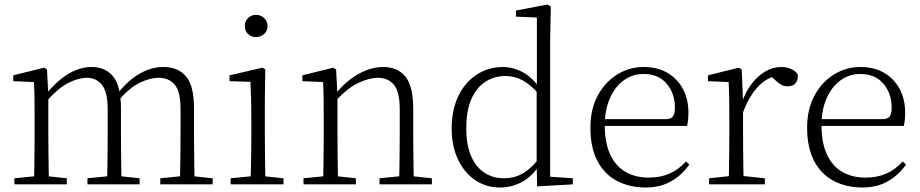

<svg xmlns="http://www.w3.org/2000/svg" viewBox="-20 -820 4094 854"><path d="M44 0V-27L154 -38H174L277 -27V0ZM131 0Q132 -24 132.5 -64.5Q133 -105 133.5 -149Q134 -193 134 -226V-282Q134 -333 133.5 -375.5Q133 -418 131 -455L39 -459V-485L176 -519L189 -511L195 -396V-393V-226Q195 -193 195.5 -149Q196 -105 196.5 -64.5Q197 -24 198 0ZM369 0V-27L478 -38H499L601 -27V0ZM456 0Q457 -24 457.5 -64Q458 -104 458.5 -148Q459 -192 459 -226V-334Q459 -411 433.5 -442.5Q408 -474 367 -474Q329 -474 284.5 -451.5Q240 -429 184 -367L173 -398H182Q232 -460 283.5 -491Q335 -522 387 -522Q449 -522 483.5 -479.5Q518 -437 518 -335V-226Q518 -192 518.5 -148Q519 -104 519.5 -64Q520 -24 521 0ZM693 0V-27L802 -38H822L926 -27V0ZM779 0Q781 -24 781.5 -64Q782 -104 782.5 -148Q783 -192 783 -226V-334Q783 -413 757 -443.5Q731 -474 686 -474Q649 -474 604.5 -453.5Q560 -433 507 -374L495 -404H503Q552 -465 603 -493.5Q654 -522 707 -522Q772 -522 807.5 -480Q843 -438 843 -338V-226Q843 -192 843.5 -148Q844 -104 844.5 -64Q845 -24 846 0Z M1006 0V-27L1117 -38H1136L1241 -27V0ZM1094 0Q1095 -24 1096 -64.5Q1097 -105 1097.5 -149Q1098 -193 1098 -226V-281Q1098 -332 1097 -375Q1096 -418 1094 -456L1001 -459V-485L1148 -519L1160 -511L1158 -377V-226Q1158 -193 1158.5 -149Q1159 -105 1159.5 -64.5Q1160 -24 1161 0ZM1119 -655Q1098 -655 1083.5 -668.5Q1069 -682 1069 -704Q1069 -726 1083.5 -740Q1098 -754 1119 -754Q1139 -754 1154.5 -740Q1170 -726 1170 -704Q1170 -682 1154.5 -668.5Q1139 -655 1119 -655Z M1330 0V-27L1440 -38H1460L1563 -27V0ZM1417 0Q1418 -24 1418.5 -64.5Q1419 -105 1419.5 -149Q1420 -193 1420 -226V-281Q1420 -333 1419.5 -375.5Q1419 -418 1417 -455L1325 -459V-485L1462 -519L1475 -511L1481 -393V-392V-226Q1481 -193 1481.5 -149Q1482 -105 1482.5 -64.5Q1483 -24 1484 0ZM1668 0V-27L1777 -38H1798L1901 -27V0ZM1755 0Q1756 -24 1756.5 -64Q1757 -104 1757.5 -148Q1758 -192 1758 -226V-334Q1758 -412 1732 -443Q1706 -474 1660 -474Q1625 -474 1576.5 -452.5Q1528 -431 1470 -368L1460 -398H1468Q1522 -463 1577 -492.5Q1632 -522 1684 -522Q1748 -522 1783 -479.5Q1818 -437 1818 -335V-226Q1818 -192 1818.5 -148Q1819 -104 1819.5 -64Q1820 -24 1821 0Z M2204 14Q2141 14 2092.5 -19.5Q2044 -53 2016.5 -112Q1989 -171 1989 -247Q1989 -332 2019 -393.5Q2049 -455 2101 -488.5Q2153 -522 2218 -522Q2259 -522 2300.5 -501.5Q2342 -481 2379 -431H2389L2378 -401Q2339 -444 2304 -463Q2269 -482 2228 -482Q2180 -482 2140.5 -457.5Q2101 -433 2077.5 -381.5Q2054 -330 2054 -248Q2054 -174 2076 -124.5Q2098 -75 2136 -51Q2174 -27 2221 -27Q2266 -27 2302.5 -47Q2339 -67 2377 -114L2387 -83H2378Q2344 -33 2299.5 -9.5Q2255 14 2204 14ZM2369 9 2367 -92V-95V-420L2368 -429V-742L2275 -746V-773L2415 -800L2430 -791L2427 -641V-34L2528 -27V0Z M2852 14Q2781 14 2725 -15Q2669 -44 2637.5 -103.5Q2606 -163 2606 -252Q2606 -334 2638.5 -394.5Q2671 -455 2725 -488.5Q2779 -522 2843 -522Q2905 -522 2949.5 -495.5Q2994 -469 3018 -423.5Q3042 -378 3042 -320Q3042 -283 3036 -260H2636V-290H2941Q2965 -290 2973.5 -302.5Q2982 -315 2982 -341Q2982 -404 2945.5 -447.5Q2909 -491 2842 -491Q2794 -491 2755 -463Q2716 -435 2693 -383.5Q2670 -332 2670 -263Q2670 -183 2695 -131Q2720 -79 2764 -54.5Q2808 -30 2865 -30Q2918 -30 2958.5 -48Q2999 -66 3031 -102L3046 -88Q3013 -41 2965 -13.5Q2917 14 2852 14Z M3134 0V-27L3245 -39H3268L3382 -27V0ZM3221 0Q3222 -24 3222.5 -64.5Q3223 -105 3223.5 -149Q3224 -193 3224 -226V-281Q3224 -333 3223.5 -375.5Q3223 -418 3221 -455L3129 -459V-485L3266 -519L3279 -511L3285 -371V-370V-226Q3285 -193 3285.5 -149Q3286 -105 3286.5 -64.5Q3287 -24 3288 0ZM3284 -318 3267 -367H3281Q3297 -413 3324 -448Q3351 -483 3384.5 -502.5Q3418 -522 3454 -522Q3481 -522 3501.5 -512Q3522 -502 3529 -486Q3529 -462 3518 -449Q3507 -436 3483 -436Q3467 -436 3453.5 -444Q3440 -452 3423 -468L3400 -488H3449Q3393 -477 3353 -436Q3313 -395 3284 -318Z M3816 14Q3745 14 3689 -15Q3633 -44 3601.5 -103.5Q3570 -163 3570 -252Q3570 -334 3602.5 -394.5Q3635 -455 3689 -488.5Q3743 -522 3807 -522Q3869 -522 3913.5 -495.5Q3958 -469 3982 -423.5Q4006 -378 4006 -320Q4006 -283 4000 -260H3600V-290H3905Q3929 -290 3937.5 -302.5Q3946 -315 3946 -341Q3946 -404 3909.5 -447.5Q3873 -491 3806 -491Q3758 -491 3719 -463Q3680 -435 3657 -383.5Q3634 -332 3634 -263Q3634 -183 3659 -131Q3684 -79 3728 -54.5Q3772 -30 3829 -30Q3882 -30 3922.5 -48Q3963 -66 3995 -102L4010 -88Q3977 -41 3929 -13.5Q3881 14 3816 14Z"/></svg>

Font: Noto Serif JP ExtraLight
Style: Regular
Weight: 200
Designer: Ryoko NISHIZUKA  (kana & ideographs); Frank Grießhammer (Latin, Greek & Cyrillic); Wenlong ZHANG  (bopomofo); Sandoll Co
Foundry: Adobe
Version: Version 2.002-H1;hotconv 1.1.0;makeotfexe 2.6.0